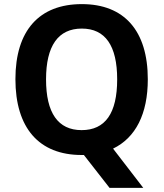

<svg xmlns="http://www.w3.org/2000/svg" viewBox="-20 -744 798 934"><path d="M513 170H677L530 -21C640 -74 699 -190 699 -358C699 -594 585 -724 378 -724C171 -724 55 -596 55 -359C55 -121 170 10 377 10H388ZM377 -111C262 -111 204 -195 204 -358C204 -521 263 -605 378 -605C492 -605 550 -522 550 -358C550 -193 492 -111 377 -111Z"/></svg>

Font: Kathrein 75 Bold
Style: Regular
Weight: 700
Designer: Lazydogs Typefoundry, based on Open Sans by Ascender Corporation
Foundry: Lazydogs Typefoundry
Version: Version 1.003;PS 001.003;hotconv 1.0.88;makeotf.lib2.5.64775